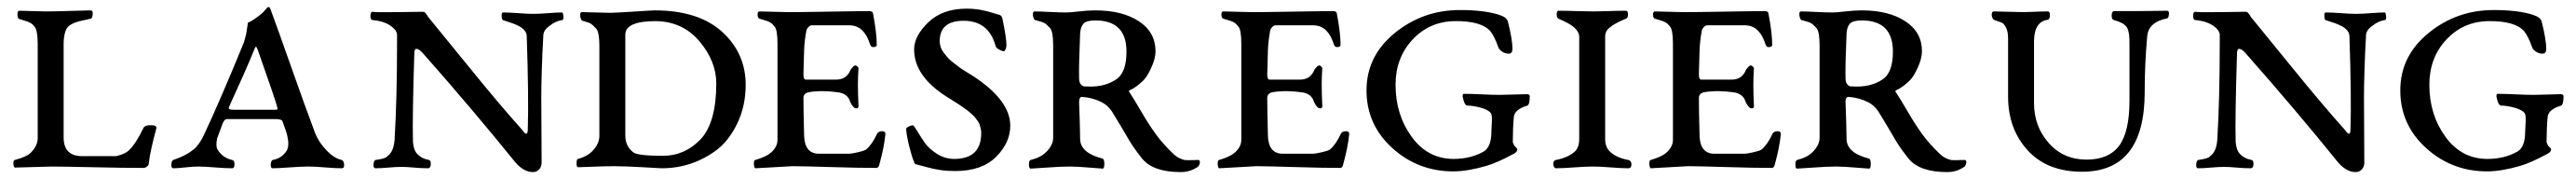

<svg xmlns="http://www.w3.org/2000/svg" viewBox="-20 -483 7447 517"><path d="M242 -429Q234 -427 222 -424.5Q210 -422 203.5 -420Q197 -418 189.5 -414.5Q182 -411 177 -406Q164 -393 164 -353V-86Q164 -32 218 -32H314Q319 -32 332.5 -37Q346 -42 354 -50Q374 -70 395 -114Q400 -123 423 -121Q427 -121 430 -118.5Q433 -116 432 -112Q414 -46 410 -10Q410 -6 405 -2Q400 2 395 2Q339 2 249.5 0Q160 -2 129 -2L23 1Q21 1 19.5 -4.5Q18 -10 19 -15.5Q20 -21 23 -21Q57 -30 69 -42Q89 -62 89 -84V-354Q89 -396 80 -406Q77 -409 75 -411.5Q73 -414 70 -415.5Q67 -417 65.5 -418Q64 -419 60 -420.5Q56 -422 54 -422.5Q52 -423 46 -425Q40 -427 36 -428Q31 -429 30.5 -440.5Q30 -452 36 -452Q50 -452 73.5 -451Q97 -450 112 -450Q138 -450 185.5 -451.5Q233 -453 242 -453Q249 -453 248 -441.5Q247 -430 242 -429Z M714 -337Q693 -285 643 -176Q640 -170 643 -168Q646 -166 656 -166H773Q781 -166 782 -167Q783 -168 781 -176Q775 -198 726 -337Q723 -345 721.5 -347Q720 -349 718.5 -347Q717 -345 714 -337ZM481 3Q475 3 475.5 -8Q476 -19 481 -21Q517 -33 538 -50Q556 -64 569 -92Q614 -187 685 -360Q689 -373 692 -386Q693 -391 694 -399Q695 -407 696 -412L697 -418Q703 -419 720 -431Q737 -443 742 -449Q754 -463 756 -463Q760 -463 763 -454Q783 -400 822.5 -288Q862 -176 888 -107Q899 -75 923 -50Q945 -26 968 -21Q974 -19 975 -8Q976 3 968 3Q949 3 920 0.5Q891 -2 872 -2Q851 -2 817.5 0.5Q784 3 768 3Q764 3 763 -3Q762 -9 764 -15Q766 -21 769 -21Q795 -26 809 -48Q817 -62 811 -89Q809 -100 797 -132Q795 -139 778 -139H636Q629 -139 624 -127Q609 -87 608 -84Q603 -61 609 -51Q624 -27 651 -21Q658 -20 658 -8.5Q658 3 651 3Q631 3 601 0.5Q571 -2 552 -2Q538 -2 516 0.5Q494 3 481 3Z M1066 3Q1059 3 1060 -8.5Q1061 -20 1066 -21Q1067 -21 1072 -22Q1077 -23 1078 -23Q1079 -23 1083 -24Q1087 -25 1088.5 -25.5Q1090 -26 1093 -27Q1096 -28 1097.5 -29.5Q1099 -31 1101.5 -33Q1104 -35 1106 -37Q1119 -51 1121 -81Q1128 -200 1128 -361Q1128 -365 1128 -370Q1128 -375 1128 -377Q1128 -379 1128 -382.5Q1128 -386 1127 -388Q1126 -390 1125 -392.5Q1124 -395 1122 -397Q1102 -421 1058 -425Q1051 -425 1051 -437Q1051 -449 1058 -449Q1062 -447 1131 -448Q1200 -449 1202 -449Q1206 -449 1208.5 -447Q1211 -445 1214 -440.5Q1217 -436 1218 -434Q1252 -393 1338.5 -286.5Q1425 -180 1488 -110Q1489 -109 1491.5 -105.5Q1494 -102 1496 -100Q1498 -98 1500.5 -97Q1503 -96 1504.5 -99Q1506 -102 1506 -110Q1509 -199 1503 -378Q1503 -387 1497 -394.5Q1491 -402 1481.5 -407Q1472 -412 1464 -415Q1456 -418 1446 -421Q1436 -424 1434 -425Q1431 -426 1430.5 -436.5Q1430 -447 1434 -447Q1452 -447 1478.5 -445Q1505 -443 1522 -443Q1539 -443 1564.5 -445Q1590 -447 1605 -447Q1608 -447 1609 -436Q1610 -425 1605 -425Q1586 -422 1570 -409Q1552 -397 1551 -382Q1548 -331 1546.5 -281.5Q1545 -232 1545 -201Q1545 -170 1545.5 -109.5Q1546 -49 1546 -13Q1546 -2 1539 6Q1532 14 1521 14Q1495 14 1471 -13Q1348 -165 1203 -329Q1194 -339 1188 -341Q1182 -343 1180.5 -340.5Q1179 -338 1178 -332Q1172 -142 1174 -73Q1176 -50 1185 -40Q1198 -25 1220 -21Q1226 -20 1225.5 -8.5Q1225 3 1217 3Q1199 3 1177 1Q1155 -1 1141 -1Q1126 -1 1103 1Q1080 3 1066 3Z M1811 -43Q1824 -33 1897 -33Q1960 -33 2006 -81Q2051 -130 2051 -242Q2051 -306 2002.5 -363.5Q1954 -421 1876 -422Q1788 -422 1788 -383V-91Q1788 -61 1811 -43ZM1893 3Q1890 3 1838.5 0Q1787 -3 1755 -3Q1731 -3 1693.5 -1.5Q1656 0 1651 0Q1647 0 1647 -11.5Q1647 -23 1651 -24Q1678 -31 1694 -48Q1712 -67 1713 -89V-350Q1713 -390 1704 -400Q1694 -411 1688.5 -414.5Q1683 -418 1664 -423Q1661 -424 1659 -430Q1657 -436 1657.5 -442Q1658 -448 1663 -448Q1677 -448 1703 -447Q1729 -446 1745 -446Q1758 -446 1811.5 -449.5Q1865 -453 1873 -453Q2000 -453 2068.5 -390.5Q2137 -328 2136 -235Q2135 -146 2082 -79Q2055 -45 2004 -21Q1953 3 1893 3Z M2406 -216Q2358 -223 2320 -217Q2303 -214 2303 -200Q2303 -168 2305 -90Q2307 -39 2348 -39H2436Q2441 -39 2459.5 -43Q2478 -47 2484 -51Q2502 -66 2516 -97Q2520 -104 2531 -104Q2540 -104 2540 -96Q2536 -56 2523 -10Q2521 2 2514 2Q2463 2 2382.5 -0.5Q2302 -3 2271 -3L2164 3Q2162 3 2160.5 -3Q2159 -9 2160 -15Q2161 -21 2164 -21Q2195 -30 2209 -42Q2228 -59 2228 -79V-357Q2228 -398 2219 -407Q2216 -410 2214 -412.5Q2212 -415 2209.5 -416.5Q2207 -418 2205.5 -419Q2204 -420 2200 -421.5Q2196 -423 2194 -423.5Q2192 -424 2186 -426Q2180 -428 2176 -429Q2171 -430 2170.5 -440Q2170 -450 2176 -450Q2190 -450 2215.5 -449Q2241 -448 2257 -448Q2295 -448 2351.5 -449Q2408 -450 2446 -450.5Q2484 -451 2492 -451Q2503 -451 2504 -445Q2515 -388 2515 -353Q2515 -347 2504 -347Q2499 -347 2496 -354Q2487 -381 2476 -392Q2461 -410 2434 -410H2328Q2322 -410 2317 -404.5Q2312 -399 2311 -392Q2306 -364 2305 -339Q2303 -273 2303 -268Q2303 -253 2310 -253H2397Q2416 -253 2427 -263Q2436 -272 2439 -281Q2448 -294 2453 -294Q2456 -294 2459.5 -290.5Q2463 -287 2462 -283Q2459 -243 2462 -182Q2464 -170 2456 -170Q2447 -170 2438 -189Q2432 -211 2406 -216Z M2739 -24Q2817 -24 2817 -99Q2817 -106 2815.5 -112Q2814 -118 2812.5 -123Q2811 -128 2806.5 -134Q2802 -140 2799 -144Q2796 -148 2789 -154Q2782 -160 2778.5 -163Q2775 -166 2765.5 -172.5Q2756 -179 2751.5 -182Q2747 -185 2735 -192.5Q2723 -200 2718 -203Q2623 -263 2623 -340Q2623 -379 2664 -418.5Q2705 -458 2775 -458Q2796 -458 2815 -454.5Q2834 -451 2848 -446.5Q2862 -442 2866 -441Q2877 -440 2879 -426Q2890 -373 2890 -352Q2890 -347 2887.5 -341Q2885 -335 2882 -335Q2878 -335 2868.5 -340Q2859 -345 2858 -352Q2838 -423 2766 -423Q2697 -423 2697 -364Q2697 -355 2700 -346.5Q2703 -338 2710 -329Q2717 -320 2722 -314.5Q2727 -309 2739 -300Q2751 -291 2755.5 -287.5Q2760 -284 2774.5 -275Q2789 -266 2791 -265Q2901 -194 2901 -120Q2901 -71 2860 -30Q2819 11 2742 11Q2718 11 2698 8Q2678 5 2658.5 -0.5Q2639 -6 2634 -7Q2629 -8 2627 -9Q2625 -10 2624 -12L2623 -15Q2617 -28 2609 -60Q2601 -92 2600 -110Q2600 -114 2607 -117.5Q2614 -121 2620 -121Q2622 -121 2631 -106Q2640 -91 2652.5 -72.5Q2665 -54 2688.5 -39Q2712 -24 2739 -24Z M3100 -258Q3100 -245 3105 -239.5Q3110 -234 3114.5 -233.5Q3119 -233 3133 -233Q3176 -233 3206 -253Q3237 -272 3237 -334Q3237 -424 3147 -424Q3121 -424 3112.5 -414.5Q3104 -405 3103 -386Q3099 -294 3100 -258ZM3100 -189Q3101 -166 3102 -129.5Q3103 -93 3103 -81Q3104 -41 3168 -25Q3173 -23 3173 -9.5Q3173 4 3168 4Q3164 4 3129 1Q3094 -2 3072 -2Q3047 -2 3006.5 1Q2966 4 2960 4Q2955 4 2955 -8Q2955 -20 2960 -21Q2989 -28 3005 -44Q3025 -64 3025 -85V-352Q3025 -392 3016 -402Q3006 -413 2999.5 -416.5Q2993 -420 2973 -425Q2970 -426 2968 -432Q2966 -438 2966.5 -444Q2967 -450 2972 -450Q2986 -450 3015 -448.5Q3044 -447 3063 -447Q3074 -447 3099.5 -450Q3125 -453 3147 -453Q3225 -453 3273 -421.5Q3321 -390 3321 -335Q3321 -314 3308.5 -287Q3296 -260 3286 -251Q3266 -231 3246 -222Q3242 -221 3246 -216Q3258 -198 3280.5 -159.5Q3303 -121 3322.5 -94.5Q3342 -68 3370 -41Q3380 -31 3389.5 -26.5Q3399 -22 3404.5 -21Q3410 -20 3424 -20.5Q3438 -21 3445 -21Q3448 -21 3449 -17Q3450 -13 3448 -8Q3446 -3 3443 -1Q3421 14 3394 14Q3315 14 3283 -24Q3271 -39 3261 -53Q3251 -67 3245 -77.5Q3239 -88 3223.5 -114Q3208 -140 3195 -161Q3183 -179 3165 -188Q3139 -201 3110 -203Q3105 -204 3102.5 -200Q3100 -196 3100 -189Z M3747 -216Q3699 -223 3661 -217Q3644 -214 3644 -200Q3644 -168 3646 -90Q3648 -39 3689 -39H3777Q3782 -39 3800.5 -43Q3819 -47 3825 -51Q3843 -66 3857 -97Q3861 -104 3872 -104Q3881 -104 3881 -96Q3877 -56 3864 -10Q3862 2 3855 2Q3804 2 3723.5 -0.5Q3643 -3 3612 -3L3505 3Q3503 3 3501.5 -3Q3500 -9 3501 -15Q3502 -21 3505 -21Q3536 -30 3550 -42Q3569 -59 3569 -79V-357Q3569 -398 3560 -407Q3557 -410 3555 -412.5Q3553 -415 3550.5 -416.5Q3548 -418 3546.5 -419Q3545 -420 3541 -421.5Q3537 -423 3535 -423.5Q3533 -424 3527 -426Q3521 -428 3517 -429Q3512 -430 3511.5 -440Q3511 -450 3517 -450Q3531 -450 3556.5 -449Q3582 -448 3598 -448Q3636 -448 3692.5 -449Q3749 -450 3787 -450.5Q3825 -451 3833 -451Q3844 -451 3845 -445Q3856 -388 3856 -353Q3856 -347 3845 -347Q3840 -347 3837 -354Q3828 -381 3817 -392Q3802 -410 3775 -410H3669Q3663 -410 3658 -404.5Q3653 -399 3652 -392Q3647 -364 3646 -339Q3644 -273 3644 -268Q3644 -253 3651 -253H3738Q3757 -253 3768 -263Q3777 -272 3780 -281Q3789 -294 3794 -294Q3797 -294 3800.5 -290.5Q3804 -287 3803 -283Q3800 -243 3803 -182Q3805 -170 3797 -170Q3788 -170 3779 -189Q3773 -211 3747 -216Z M4183 -24Q4233 -24 4271 -46Q4292 -60 4292 -102Q4292 -108 4293 -122.5Q4294 -137 4293.5 -145Q4293 -153 4290 -157Q4281 -167 4259.5 -172.5Q4238 -178 4223 -178Q4214 -178 4209 -204Q4209 -212 4212 -212Q4233 -212 4265 -210.5Q4297 -209 4316 -209Q4332 -209 4357 -210Q4382 -211 4394 -211Q4403 -211 4403 -205Q4403 -181 4396 -178Q4359 -167 4357 -145Q4354 -113 4354 -74Q4354 -70 4358 -63Q4359 -61 4363 -57.5Q4367 -54 4367 -52Q4367 -44 4357 -39Q4309 -13 4278 -4Q4223 12 4182 12Q4080 12 4005.5 -55.5Q3931 -123 3931 -222Q3931 -321 4012.5 -387.5Q4094 -454 4201 -454Q4272 -454 4315 -440Q4337 -433 4340 -420Q4353 -368 4353 -342Q4353 -328 4342 -328Q4332 -328 4323 -334Q4314 -340 4312 -347Q4301 -378 4289 -393Q4262 -423 4186 -422Q4113 -421 4064 -368.5Q4015 -316 4015 -238Q4015 -152 4061.5 -88Q4108 -24 4183 -24Z M4621 -377V-82Q4621 -58 4635 -45Q4654 -27 4688 -21Q4697 -19 4697 -8Q4697 3 4688 3Q4668 3 4637 0.5Q4606 -2 4586 -2Q4565 -2 4531.5 0.5Q4498 3 4479 3Q4475 3 4472.5 -2.5Q4470 -8 4471.5 -14Q4473 -20 4479 -21Q4514 -28 4533 -45Q4546 -57 4546 -82V-377Q4546 -391 4530 -405Q4517 -416 4486 -429Q4483 -430 4481.5 -436Q4480 -442 4481.5 -447Q4483 -452 4486 -452Q4508 -452 4537.5 -451Q4567 -450 4586 -450Q4604 -450 4632 -451Q4660 -452 4681 -452Q4687 -452 4687 -441.5Q4687 -431 4681 -429Q4647 -415 4635 -404Q4621 -394 4621 -377Z M4995 -216Q4947 -223 4909 -217Q4892 -214 4892 -200Q4892 -168 4894 -90Q4896 -39 4937 -39H5025Q5030 -39 5048.5 -43Q5067 -47 5073 -51Q5091 -66 5105 -97Q5109 -104 5120 -104Q5129 -104 5129 -96Q5125 -56 5112 -10Q5110 2 5103 2Q5052 2 4971.5 -0.5Q4891 -3 4860 -3L4753 3Q4751 3 4749.5 -3Q4748 -9 4749 -15Q4750 -21 4753 -21Q4784 -30 4798 -42Q4817 -59 4817 -79V-357Q4817 -398 4808 -407Q4805 -410 4803 -412.5Q4801 -415 4798.5 -416.5Q4796 -418 4794.5 -419Q4793 -420 4789 -421.5Q4785 -423 4783 -423.5Q4781 -424 4775 -426Q4769 -428 4765 -429Q4760 -430 4759.5 -440Q4759 -450 4765 -450Q4779 -450 4804.5 -449Q4830 -448 4846 -448Q4884 -448 4940.5 -449Q4997 -450 5035 -450.5Q5073 -451 5081 -451Q5092 -451 5093 -445Q5104 -388 5104 -353Q5104 -347 5093 -347Q5088 -347 5085 -354Q5076 -381 5065 -392Q5050 -410 5023 -410H4917Q4911 -410 4906 -404.5Q4901 -399 4900 -392Q4895 -364 4894 -339Q4892 -273 4892 -268Q4892 -253 4899 -253H4986Q5005 -253 5016 -263Q5025 -272 5028 -281Q5037 -294 5042 -294Q5045 -294 5048.5 -290.5Q5052 -287 5051 -283Q5048 -243 5051 -182Q5053 -170 5045 -170Q5036 -170 5027 -189Q5021 -211 4995 -216Z M5316 -258Q5316 -245 5321 -239.5Q5326 -234 5330.5 -233.5Q5335 -233 5349 -233Q5392 -233 5422 -253Q5453 -272 5453 -334Q5453 -424 5363 -424Q5337 -424 5328.5 -414.5Q5320 -405 5319 -386Q5315 -294 5316 -258ZM5316 -189Q5317 -166 5318 -129.5Q5319 -93 5319 -81Q5320 -41 5384 -25Q5389 -23 5389 -9.5Q5389 4 5384 4Q5380 4 5345 1Q5310 -2 5288 -2Q5263 -2 5222.5 1Q5182 4 5176 4Q5171 4 5171 -8Q5171 -20 5176 -21Q5205 -28 5221 -44Q5241 -64 5241 -85V-352Q5241 -392 5232 -402Q5222 -413 5215.5 -416.5Q5209 -420 5189 -425Q5186 -426 5184 -432Q5182 -438 5182.5 -444Q5183 -450 5188 -450Q5202 -450 5231 -448.5Q5260 -447 5279 -447Q5290 -447 5315.5 -450Q5341 -453 5363 -453Q5441 -453 5489 -421.5Q5537 -390 5537 -335Q5537 -314 5524.5 -287Q5512 -260 5502 -251Q5482 -231 5462 -222Q5458 -221 5462 -216Q5474 -198 5496.5 -159.5Q5519 -121 5538.5 -94.5Q5558 -68 5586 -41Q5596 -31 5605.5 -26.5Q5615 -22 5620.5 -21Q5626 -20 5640 -20.5Q5654 -21 5661 -21Q5664 -21 5665 -17Q5666 -13 5664 -8Q5662 -3 5659 -1Q5637 14 5610 14Q5531 14 5499 -24Q5487 -39 5477 -53Q5467 -67 5461 -77.5Q5455 -88 5439.5 -114Q5424 -140 5411 -161Q5399 -179 5381 -188Q5355 -201 5326 -203Q5321 -204 5318.5 -200Q5316 -196 5316 -189Z M5786 -204V-372Q5786 -392 5780 -403.5Q5774 -415 5768 -417.5Q5762 -420 5747 -425Q5743 -426 5740.5 -432Q5738 -438 5739 -444Q5740 -450 5745 -450Q5761 -450 5788 -449Q5815 -448 5832 -448Q5844 -448 5862 -449Q5880 -450 5901 -450Q5907 -450 5907 -439Q5907 -428 5901 -426Q5862 -421 5861 -365V-185Q5861 -118 5903.5 -70Q5946 -22 6013 -22Q6077 -22 6107 -62Q6137 -102 6137 -193V-350Q6138 -393 6128.5 -405.5Q6119 -418 6092 -425Q6085 -427 6085.5 -439Q6086 -451 6093 -451H6165Q6180 -451 6205 -451.5Q6230 -452 6246 -452Q6252 -452 6251 -441.5Q6250 -431 6246 -430Q6190 -419 6188 -375Q6181 -298 6181 -217Q6181 13 6000 13Q5899 13 5842.5 -49Q5786 -111 5786 -204Z M6336 3Q6329 3 6330 -8.5Q6331 -20 6336 -21Q6337 -21 6342 -22Q6347 -23 6348 -23Q6349 -23 6353 -24Q6357 -25 6358.5 -25.5Q6360 -26 6363 -27Q6366 -28 6367.5 -29.5Q6369 -31 6371.5 -33Q6374 -35 6376 -37Q6389 -51 6391 -81Q6398 -200 6398 -361Q6398 -365 6398 -370Q6398 -375 6398 -377Q6398 -379 6398 -382.5Q6398 -386 6397 -388Q6396 -390 6395 -392.5Q6394 -395 6392 -397Q6372 -421 6328 -425Q6321 -425 6321 -437Q6321 -449 6328 -449Q6332 -447 6401 -448Q6470 -449 6472 -449Q6476 -449 6478.5 -447Q6481 -445 6484 -440.5Q6487 -436 6488 -434Q6522 -393 6608.5 -286.5Q6695 -180 6758 -110Q6759 -109 6761.5 -105.5Q6764 -102 6766 -100Q6768 -98 6770.5 -97Q6773 -96 6774.5 -99Q6776 -102 6776 -110Q6779 -199 6773 -378Q6773 -387 6767 -394.5Q6761 -402 6751.5 -407Q6742 -412 6734 -415Q6726 -418 6716 -421Q6706 -424 6704 -425Q6701 -426 6700.5 -436.5Q6700 -447 6704 -447Q6722 -447 6748.5 -445Q6775 -443 6792 -443Q6809 -443 6834.5 -445Q6860 -447 6875 -447Q6878 -447 6879 -436Q6880 -425 6875 -425Q6856 -422 6840 -409Q6822 -397 6821 -382Q6818 -331 6816.5 -281.5Q6815 -232 6815 -201Q6815 -170 6815.5 -109.5Q6816 -49 6816 -13Q6816 -2 6809 6Q6802 14 6791 14Q6765 14 6741 -13Q6618 -165 6473 -329Q6464 -339 6458 -341Q6452 -343 6450.5 -340.5Q6449 -338 6448 -332Q6442 -142 6444 -73Q6446 -50 6455 -40Q6468 -25 6490 -21Q6496 -20 6495.5 -8.5Q6495 3 6487 3Q6469 3 6447 1Q6425 -1 6411 -1Q6396 -1 6373 1Q6350 3 6336 3Z M7172 -24Q7222 -24 7260 -46Q7281 -60 7281 -102Q7281 -108 7282 -122.5Q7283 -137 7282.5 -145Q7282 -153 7279 -157Q7270 -167 7248.5 -172.5Q7227 -178 7212 -178Q7203 -178 7198 -204Q7198 -212 7201 -212Q7222 -212 7254 -210.5Q7286 -209 7305 -209Q7321 -209 7346 -210Q7371 -211 7383 -211Q7392 -211 7392 -205Q7392 -181 7385 -178Q7348 -167 7346 -145Q7343 -113 7343 -74Q7343 -70 7347 -63Q7348 -61 7352 -57.5Q7356 -54 7356 -52Q7356 -44 7346 -39Q7298 -13 7267 -4Q7212 12 7171 12Q7069 12 6994.5 -55.5Q6920 -123 6920 -222Q6920 -321 7001.5 -387.5Q7083 -454 7190 -454Q7261 -454 7304 -440Q7326 -433 7329 -420Q7342 -368 7342 -342Q7342 -328 7331 -328Q7321 -328 7312 -334Q7303 -340 7301 -347Q7290 -378 7278 -393Q7251 -423 7175 -422Q7102 -421 7053 -368.5Q7004 -316 7004 -238Q7004 -152 7050.5 -88Q7097 -24 7172 -24Z"/></svg>

Font: EB Garamond
Style: SC
Weight: 400
Version: Version 000.010